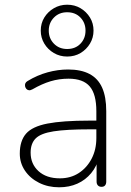

<svg xmlns="http://www.w3.org/2000/svg" viewBox="-20 -787 554 815"><path d="M231 8Q184 8 146 -11Q108 -30 86 -62.5Q64 -95 64 -135Q64 -189 90.5 -219.5Q117 -250 181.5 -262.5Q246 -275 359 -275H400V-238H361Q262 -238 207.5 -229.5Q153 -221 131.5 -199.5Q110 -178 110 -139Q110 -91 143.5 -60.5Q177 -30 234 -30Q280 -30 314.5 -52.5Q349 -75 369 -113.5Q389 -152 389 -201V-315Q389 -387 361 -420Q333 -453 271 -453Q231 -453 194.5 -442Q158 -431 118 -408Q109 -403 102.5 -404Q96 -405 92 -409.5Q88 -414 86.5 -420.5Q85 -427 87.5 -433Q90 -439 97 -443Q138 -468 182 -480Q226 -492 269 -492Q324 -492 360 -473Q396 -454 413.5 -415Q431 -376 431 -315V-16Q431 -6 426 0Q421 6 411 6Q401 6 395.5 0Q390 -6 390 -16V-121H401Q391 -81 367 -52Q343 -23 308.5 -7.5Q274 8 231 8ZM265 -547Q234 -547 208.5 -562Q183 -577 168 -602Q153 -627 153 -657Q153 -688 168 -712.5Q183 -737 208.5 -752Q234 -767 265 -767Q297 -767 322 -752Q347 -737 362 -712.5Q377 -688 377 -657Q377 -627 362 -602Q347 -577 322 -562Q297 -547 265 -547ZM265 -579Q300 -579 321.5 -601.5Q343 -624 343 -657Q343 -690 321.5 -712.5Q300 -735 265 -735Q231 -735 209 -712.5Q187 -690 187 -657Q187 -624 209 -601.5Q231 -579 265 -579Z"/></svg>

Font: Nunito ExtraLight
Style: Regular
Weight: 200
Designer: Vernon Adams
Foundry: Vernon Adams
Version: Version 3.602